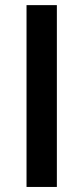

<svg xmlns="http://www.w3.org/2000/svg" viewBox="-20 -740 331 760"><path d="M85 -719.7H205.1V0H85Z"/></svg>

Font: Reddit Sans Strawberry SemiBold
Style: Regular
Weight: 600
Designer: Stephen Hutchings
Foundry: Reddit
Version: Version 1.013